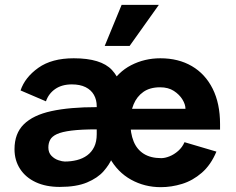

<svg xmlns="http://www.w3.org/2000/svg" viewBox="-20 -761 975 794"><path d="M645 13Q578 13 522 -18Q466 -49 433 -109Q400 -169 400 -256Q400 -346 433.5 -404.5Q467 -463 522.5 -491.5Q578 -520 643 -520Q718 -520 773.5 -487.5Q829 -455 859.5 -394Q890 -333 890 -248V-225H487L486 -311H747Q747 -329 734.5 -349.5Q722 -370 699 -385Q676 -400 642 -400Q600 -400 573 -381Q546 -362 532.5 -329.5Q519 -297 519 -256Q519 -210 532.5 -176.5Q546 -143 574.5 -125Q603 -107 647 -107Q662 -107 681 -114.5Q700 -122 717 -137Q734 -152 743 -173L875 -134Q852 -79 814.5 -46.5Q777 -14 733 -0.5Q689 13 645 13ZM227 12Q170 12 128 -7.5Q86 -27 63 -62.5Q40 -98 40 -144Q40 -209 78.5 -247Q117 -285 192.5 -301.5Q268 -318 380 -318V-322Q380 -348 368.5 -368.5Q357 -389 334 -400.5Q311 -412 277 -412Q236 -412 208.5 -393Q181 -374 170 -342L65 -387Q83 -441 138.5 -480.5Q194 -520 285 -520Q398 -520 443 -471.5Q488 -423 488 -340V-174L460 -173Q460 -173 457.5 -154.5Q455 -136 444 -108.5Q433 -81 408.5 -53Q384 -25 340 -6.5Q296 12 227 12ZM248 -93Q274 -93 298 -99Q322 -105 340.5 -118.5Q359 -132 369.5 -153.5Q380 -175 380 -206V-226Q316 -226 276 -221Q236 -216 215.5 -206.5Q195 -197 187.5 -183Q180 -169 180 -151Q180 -130 192.5 -117Q205 -104 221.5 -98.5Q238 -93 248 -93ZM516 -571H413L483 -741H637Z"/></svg>

Font: Inclusive Sans
Style: Regular
Weight: 400
Designer: Olivia King
Foundry: Olivia King
Version: Version 2.004